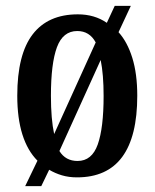

<svg xmlns="http://www.w3.org/2000/svg" viewBox="-20 -596 528 656"><path d="M108 -47Q74 -81 56.5 -136.5Q39 -192 39 -269Q39 -410 91.5 -478.5Q144 -547 246 -547Q303 -547 345 -518L372 -576H427L385 -486Q415 -453 432 -398.5Q449 -344 449 -269Q449 10 243 10Q215 10 191.5 3Q168 -4 148 -16L121 40H66ZM307 -451Q286 -490 244 -490Q195 -490 174.5 -434.5Q154 -379 154 -269Q154 -189 165 -138ZM245 -46Q294 -46 314 -102.5Q334 -159 334 -268Q334 -305 331.5 -335.5Q329 -366 324 -391L183 -80Q204 -46 245 -46Z"/></svg>

Font: Noto Serif Thai ExtraCondensed SemiBold
Style: Regular
Weight: 600
Width: 2
Designer: Monotype Design Team
Foundry: Monotype Imaging Inc.
Version: Version 2.001; ttfautohint (v1.8.4.7-5d5b)